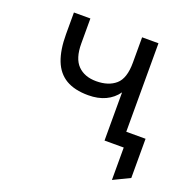

<svg xmlns="http://www.w3.org/2000/svg" viewBox="-122 -622 860 893"><g transform="rotate(20 308.0 -175.0)"><path d="M526.5 160.5V0H470.5V-73H608V121ZM431.5 0V-238.5Q408.5 -206 372.2 -189Q336 -172 287.5 -172Q220 -172 177.2 -197.2Q134.5 -222.5 114.2 -274Q94 -325.5 94 -404V-511H175.5V-387.5Q175.5 -313.5 208.8 -279.8Q242 -246 300 -246Q360.5 -246 396 -276.8Q431.5 -307.5 431.5 -385.5V-511H512.5V0Z"/></g></svg>

Font: Overpass Mono
Style: Regular
Weight: 400
Designer: Delve Withrington, Dave Bailey
Foundry: Delve Fonts LLC
Version: Version 4.000